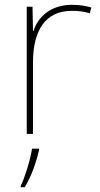

<svg xmlns="http://www.w3.org/2000/svg" viewBox="-20 -556 415 797"><path d="M278 -536C193 -536 138 -488 119 -427H117L115 -528H91V0H117V-297C117 -428 167 -511 278 -511C308 -511 328 -508 353 -501L359 -525C335 -532 310 -536 278 -536ZM142 67V61H113C107 104 82 185 66 215V221H83C111 174 130 119 142 67Z"/></svg>

Font: Noto Sans Gujarati UI Thin
Style: Regular
Weight: 100
Designer: Jelle Bosma - Monotype Design Team, Universal Thirst
Foundry: Monotype Imaging Inc.
Version: Version 2.106